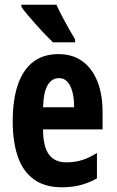

<svg xmlns="http://www.w3.org/2000/svg" viewBox="-20 -786 497 816"><path d="M228 -556Q289 -556 330.5 -525.5Q372 -495 394 -440Q416 -385 416 -309V-236H163Q163 -164 187.5 -130Q212 -96 262 -96Q296 -96 326.5 -105Q357 -114 392 -136V-28Q359 -9 322.5 0.5Q286 10 244 10Q170 10 123.5 -24Q77 -58 55.5 -121Q34 -184 34 -270Q34 -362 56 -426Q78 -490 121 -523Q164 -556 228 -556ZM231 -454Q201 -454 183 -425Q165 -396 163 -330H295Q295 -369 287.5 -396.5Q280 -424 266 -439Q252 -454 231 -454ZM220 -766Q229 -745 244 -716.5Q259 -688 274 -661.5Q289 -635 299 -619V-606H205Q193 -618 174 -637.5Q155 -657 135 -679.5Q115 -702 97.5 -722.5Q80 -743 71 -757V-766Z"/></svg>

Font: Noto Sans Display ExtraCondensed
Style: Bold
Weight: 700
Width: 2
Designer: Monotype Design Team
Foundry: Monotype Imaging Inc.
Version: Version 2.003